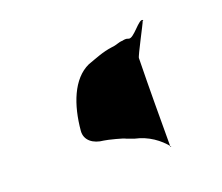

<svg xmlns="http://www.w3.org/2000/svg" viewBox="-56 -394 506 438"><g transform="rotate(-15 197.0 -175.5)"><path d="M311 -321C311 -318 280 -246 281 -242C286 -168 292 -99 298 -29C298 -26 300 -28 300 -28C282 -47 256 -63 224 -67L205 -72C205 -74 162 -81 155 -81C130 -81 110 -93 110 -116C110 -177 126 -235 167 -258C187 -267 205 -277 228 -282C240 -284 245 -289 255 -290C258 -291 264 -293 269 -291C282 -286 304 -332 313 -323C313 -322 310 -322 311 -321Z"/></g></svg>

Font: Photofail
Style: Regular
Weight: 400
Foundry: Cannot Into Space Fonts
Version: Version 0.97